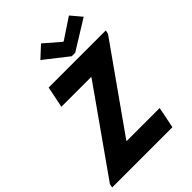

<svg xmlns="http://www.w3.org/2000/svg" viewBox="-283 -1072 1196 1196"><g transform="rotate(-45 315.0 -474.0)"><path d="M-12.2 -23.9 377 -575.7V-579.1H115.2L143.6 -719.7H647L641.6 -694.8L252 -144V-140.6H542.5L514.2 0H-16.6ZM228.5 -877.4 304.2 -947.8 409.2 -857.4H414.1L550.3 -947.8L609.9 -877.4L413.6 -755.9H383.3Z"/></g></svg>

Font: Reddit Sans Chocolate ExBold
Style: Italic
Weight: 800
Italic angle: -11.25°
Designer: Stephen Hutchings
Version: Version 1.013